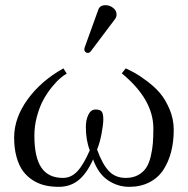

<svg xmlns="http://www.w3.org/2000/svg" viewBox="-20 -704 720 736"><path d="M646 -206.1Q646 -161.1 636.2 -122.8Q626.5 -84.5 606.7 -53.7Q586.9 -22.9 553.2 -5.4Q519.5 12.2 475.1 12.2Q431.6 12.2 394.3 -12.7Q356.9 -37.6 336.9 -92.8Q311.5 -37.1 280 -12.5Q248.5 12.2 205.1 12.2Q176.8 12.2 152.6 6.6Q128.4 1 106.2 -12.9Q84 -26.9 68.4 -47.9Q52.7 -68.8 43.5 -101.8Q34.2 -134.8 34.2 -176.8Q34.2 -251.5 85.7 -322.8Q137.2 -394 223.1 -441.9L235.8 -421.9Q225.1 -416 210.7 -403.8Q196.3 -391.6 178.5 -369.6Q160.6 -347.7 146.2 -321.3Q131.8 -294.9 121.8 -258.5Q111.8 -222.2 111.8 -184.1Q111.8 -100.6 138.7 -61.3Q165.5 -22 221.2 -22Q252.9 -22 276.6 -47.4Q300.3 -72.8 324.2 -127.9Q309.1 -166 309.1 -217.8Q309.1 -243.7 318.6 -263.9Q328.1 -284.2 346.2 -284.2Q364.7 -284.2 370.4 -275.6Q376 -267.1 376 -247.1Q376 -227.1 369.4 -191.9Q362.8 -156.7 352.1 -130.9Q372.1 -75.2 397 -48.6Q421.9 -22 461.9 -22Q489.3 -22 509 -32.7Q528.8 -43.5 540 -60.3Q551.3 -77.1 557.6 -103.5Q564 -129.9 565.9 -154.3Q567.9 -178.7 567.9 -211.9Q567.9 -323.2 446.8 -422.9L461.9 -441.9Q479 -434.1 496.1 -424.8Q513.2 -415.5 542.5 -393.8Q571.8 -372.1 592.8 -347.7Q613.8 -323.2 629.9 -285.4Q646 -247.6 646 -206.1ZM384.8 -684.1Q400.4 -684.1 413.6 -673.8Q426.8 -663.6 426.8 -648.9Q426.8 -638.2 420.9 -630.9L329.1 -508.8Q323.2 -501 316.9 -501Q311 -501 307.1 -504.9Q303.2 -508.8 303.2 -514.2Q303.2 -518.1 305.2 -523.9L356.9 -667Q362.8 -684.1 384.8 -684.1Z"/></svg>

Font: Linux Biolinum
Style: Regular
Weight: 400
Designer: Philipp H. Poll
Foundry: Philipp H. Poll
Version: Version 0.6.4